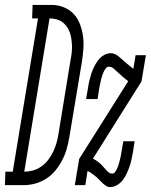

<svg xmlns="http://www.w3.org/2000/svg" viewBox="-81 -755 615 783"><path d="M-61 0 -59 -55H-29L74 -680H50L52 -735H130Q156 -735 180 -725Q204 -715 220 -697.5Q236 -680 245 -656.5Q254 -633 257.5 -607.5Q261 -582 259 -555.5Q257 -529 253 -503L202 -197Q198 -173 191.5 -149.5Q185 -126 173.5 -103.5Q162 -81 146 -61Q130 -41 108.5 -27Q87 -13 63 -6.5Q39 0 16 0ZM18 -55Q36 -55 54 -60Q72 -65 88 -76.5Q104 -88 115.5 -103Q127 -118 135.5 -135.5Q144 -153 149 -170.5Q154 -188 157 -206L207 -512Q210 -526 211.5 -540.5Q213 -555 212.5 -569Q212 -583 210 -596.5Q208 -610 203.5 -623Q199 -636 191 -647Q183 -658 172.5 -665.5Q162 -673 148.5 -676.5Q135 -680 121 -680L18 -55ZM368 8Q359 8 351.5 3Q344 -2 338 -7.5Q332 -13 326 -19.5Q320 -26 314 -31.5Q308 -37 301 -42Q294 -47 287 -52L276 -58L267 0H224L242 -107L442 -424L434 -430Q425 -437 416.5 -444.5Q408 -452 400 -459.5Q392 -467 383 -475Q374 -483 362 -483Q356 -483 351.5 -477.5Q347 -472 344 -466.5Q341 -461 339 -455.5Q337 -450 335 -444Q333 -438 331.5 -432Q330 -426 329 -420.5Q328 -415 326.5 -409Q325 -403 324 -397L317 -351H270L278 -397Q280 -412 283.5 -426.5Q287 -441 291.5 -455Q296 -469 303 -483Q310 -497 319.5 -509.5Q329 -522 342.5 -530Q356 -538 371 -538Q380 -538 388.5 -534Q397 -530 404 -524Q411 -518 417.5 -512Q424 -506 430.5 -500.5Q437 -495 444 -489.5Q451 -484 458 -478L463 -475L472 -530H514L496 -423L298 -108L309 -102Q315 -98 321 -93.5Q327 -89 332 -84Q337 -79 342 -73Q347 -67 352 -61.5Q357 -56 363 -51.5Q369 -47 377 -47Q383 -47 387.5 -52.5Q392 -58 394.5 -63.5Q397 -69 399.5 -74.5Q402 -80 403.5 -86Q405 -92 406.5 -98Q408 -104 409.5 -109.5Q411 -115 412 -121Q413 -127 414 -133L422 -179H468L461 -133Q458 -118 455 -103.5Q452 -89 447 -75Q442 -61 435.5 -47Q429 -33 419.5 -20.5Q410 -8 396 0Q382 8 368 8Z"/></svg>

Font: Iosevka Slab Light
Style: Italic
Weight: 300
Italic angle: -9°
Monospace: yes
Designer: Belleve Invis
Foundry: Belleve Invis
Version: Version 11.1.1; ttfautohint (v1.8.3)